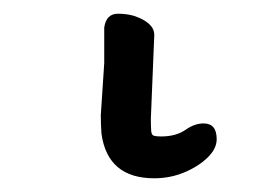

<svg xmlns="http://www.w3.org/2000/svg" viewBox="-20 31 390 280"><path d="M205 291Q137 291 128 226Q127 213 127 199L132 123V71Q135 51 152 51Q164 51 175 54Q205 64 205 82L200 204Q200 216 200.5 222Q201 228 204.5 229Q208 230 215 230Q237 230 251 220Q264 211 277 211Q296 211 296 234Q296 248 282.5 261Q269 274 248.5 282.5Q228 291 205 291Z"/></svg>

Font: LXGW WenKai Lite
Style: Bold
Weight: 700
Designer: LXGW / Fontworks Inc.
Foundry: LXGW / Fontworks Inc.
Version: Version 1.330;April 28, 2024